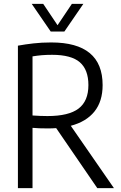

<svg xmlns="http://www.w3.org/2000/svg" viewBox="-20 -966 620 986"><path d="M72 0V-731.5Q110.5 -738.5 152 -743.2Q193.5 -748 243 -748Q507 -748 507 -529Q507 -445.5 465 -393.2Q423 -341 343.5 -320L565 0H479.5L268.5 -308Q248 -306.5 226 -306.5Q200 -306.5 182 -307.2Q164 -308 147 -309.5V0ZM223.5 -370Q333 -370 383.5 -408.5Q434 -447 434 -529Q434 -608 390 -646.2Q346 -684.5 247.5 -684.5Q218 -684.5 194.8 -682.5Q171.5 -680.5 147 -676.5V-373Q169.5 -371.5 186.2 -370.8Q203 -370 223.5 -370ZM240.5 -804 143 -946H202L275.5 -836.5L349 -946H408L310.5 -804Z"/></svg>

Font: Encode Sans Cnd
Style: Regular
Weight: 400
Width: 3
Designer: Multiple Designers
Foundry: Impallari Type
Version: Version 3.002; ttfautohint (v1.8.3) -l 8 -r 50 -G 200 -x 14 